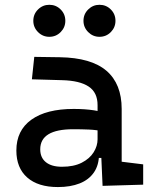

<svg xmlns="http://www.w3.org/2000/svg" viewBox="-20 -755 626 785"><path d="M399.4 4.9 392.6 -148.4 378.9 -191.4V-325.2Q378.9 -377 342.5 -401.1Q306.2 -425.3 234.4 -427.2L110.4 -430.7L120.1 -522.5L224.6 -521Q353 -519 415.3 -465.6Q477.5 -412.1 477.5 -309.6V-93.8L565.4 -83V0ZM216.8 9.8Q135.7 9.8 91.3 -29.3Q46.9 -68.4 46.9 -139.6Q46.9 -221.7 108.2 -265.6Q169.4 -309.6 281.2 -309.6Q327.6 -309.6 364 -304Q400.4 -298.3 428.7 -287.1L407.2 -216.8Q374.5 -224.1 343.3 -225.3Q312 -226.6 279.3 -226.6Q144.5 -226.6 144.5 -144.5Q144.5 -110.4 167.7 -91.8Q190.9 -73.2 233.4 -73.2Q281.7 -73.2 314.2 -89.8Q346.7 -106.4 362.8 -132.3Q378.9 -158.2 378.9 -185.5V-242.2L409.2 -109.4H368.2L384.8 -125Q384.8 -80.1 364 -50Q343.3 -20 305.7 -5.1Q268.1 9.8 216.8 9.8ZM386.7 -604.5Q359.9 -604.5 340.6 -623.8Q321.3 -643.1 321.3 -669.9Q321.3 -697.3 340.6 -716.3Q359.9 -735.4 386.7 -735.4Q414.1 -735.4 433.1 -716.3Q452.1 -697.3 452.1 -669.9Q452.1 -643.1 433.1 -623.8Q414.1 -604.5 386.7 -604.5ZM181.6 -604.5Q154.8 -604.5 135.5 -623.8Q116.2 -643.1 116.2 -669.9Q116.2 -697.3 135.5 -716.3Q154.8 -735.4 181.6 -735.4Q209 -735.4 228 -716.3Q247.1 -697.3 247.1 -669.9Q247.1 -643.1 228 -623.8Q209 -604.5 181.6 -604.5Z"/></svg>

Font: Cascadia Code
Style: Regular
Weight: 400
Designer: Aaron Bell
Foundry: Saja Typeworks
Version: Version 2404.023